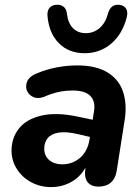

<svg xmlns="http://www.w3.org/2000/svg" viewBox="-20 -775 589 806"><path d="M28.4 -142.4Q28.4 -196 59.5 -235.4Q90.6 -274.8 152.9 -289.5Q215.3 -304.3 303.4 -286L383 -269.4L371.2 -197L307.3 -211.8Q257.9 -223.5 226.3 -218.3Q194.7 -213.1 180.2 -195.1Q165.7 -177 165.7 -151.5Q165.7 -120.7 186.7 -103Q207.7 -85.2 240.4 -85.2Q285.3 -85.2 316.8 -113.2Q348.2 -141.1 355.6 -188.6L374.4 -306.4Q381.7 -349.1 359.5 -372Q337.2 -395 285.3 -395Q259.9 -395 238.2 -391.4Q216.4 -387.8 192.4 -379.4Q183 -376.4 166.5 -369.2Q132.2 -355.8 108.8 -374.3Q85.5 -392.7 90.8 -422.4Q96.1 -452.1 135.8 -467.5Q176.7 -484.3 219.7 -492.4Q262.7 -500.4 304.1 -500.4Q383.8 -500.4 431.8 -470.7Q479.7 -441 496.7 -389.4Q513.7 -337.9 503.5 -271.9L470.6 -62Q465.7 -26.9 446 -9.2Q426.2 8.4 393.6 8.4Q361.9 8.4 347.2 -11.2Q332.6 -30.9 338.6 -69.4L347.6 -125.6L353.2 -101.5Q331.7 -45.2 289.5 -17.4Q247.2 10.4 194 10.4Q149.2 10.4 110.9 -10.1Q72.6 -30.6 50.5 -66Q28.4 -101.4 28.4 -142.4ZM179.4 -707.7Q177.6 -727.8 186.4 -740.1Q195.3 -752.5 214.3 -754.7Q232.9 -756.9 245.5 -747.9Q258 -739 260.8 -719.2Q264.9 -678.9 285.8 -657.3Q306.8 -635.8 340.1 -635.8Q373.7 -635.8 398.8 -657.8Q423.8 -679.9 433.8 -720.4Q439.5 -738.4 450.9 -747.5Q462.3 -756.7 480.9 -754.7Q500.8 -752.7 509.3 -738.8Q517.8 -725 512 -702Q493.6 -631.4 446.5 -591.5Q399.3 -551.6 335.3 -551.6Q268.9 -551.6 227.3 -593.4Q185.7 -635.2 179.4 -707.7Z"/></svg>

Font: SN Pro Thin
Style: Italic
Weight: 200
Italic angle: -9°
Designer: Tobias Whetton
Foundry: Supernotes
Version: Version 1.003;Glyphs 3.3 (3324)